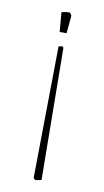

<svg xmlns="http://www.w3.org/2000/svg" viewBox="-75 -473 370 686"><g transform="rotate(10 110.5 -129.5)"><path d="M92 -431Q110 -435 120 -435Q122 -435 125 -431Q128 -427 129 -424L123 -360H98ZM97 169 103 -309 116 -311Q117 -311 119 -309Q121 -307 121 -306L126 172Q108 176 104 176Q102 175 100 173Q98 171 97 169Z"/></g></svg>

Font: Grenze Thin
Style: Regular
Weight: 250
Designer: Renata Polastri
Foundry: Omnibus-Type
Version: Version 1.002; ttfautohint (v1.8)